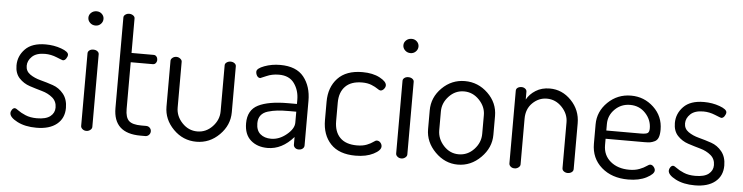

<svg xmlns="http://www.w3.org/2000/svg" viewBox="-44 -902 4305 1113"><g transform="rotate(5 2108.0 -345.5)"><path d="M33 -65C33 -48.3 48.2 -32.2 78.5 -16.5C108.8 -0.8 146 7 190 7C240.7 7 280.2 -4.5 308.5 -27.5C336.8 -50.5 351 -82 351 -122C351 -155.3 342.5 -182.5 325.5 -203.5C308.5 -224.5 287.8 -239.2 263.5 -247.5C239.2 -255.8 214.8 -263.2 190.5 -269.5C166.2 -275.8 145.5 -285 128.5 -297C111.5 -309 103 -325.3 103 -346C103 -366 111.3 -384 128 -400C144.7 -416 169.7 -424 203 -424C226.3 -424 249.3 -419.3 272 -410C294.7 -400.7 307 -396 309 -396C316.3 -396 322.7 -400 328 -408C333.3 -416 336 -423.3 336 -430C336 -442 321.8 -453.2 293.5 -463.5C265.2 -473.8 234.7 -479 202 -479C149.3 -479 109.8 -465.5 83.5 -438.5C57.2 -411.5 44 -379.7 44 -343C44 -312.3 52.5 -287.8 69.5 -269.5C86.5 -251.2 107.2 -238 131.5 -230C155.8 -222 180 -214.7 204 -208C228 -201.3 248.5 -190.8 265.5 -176.5C282.5 -162.2 291 -143 291 -119C291 -98.3 282.7 -81.3 266 -68C249.3 -54.7 223.3 -48 188 -48C162 -48 139.7 -52 121 -60C102.3 -68 88 -75.8 78 -83.5C68 -91.2 60.7 -95 56 -95C50 -95 44.7 -91.7 40 -85C35.3 -78.3 33 -71.7 33 -65Z M435 -655C435 -643.7 439.3 -633.8 448 -625.5C456.7 -617.2 467.3 -613 480 -613C492 -613 502.2 -617.2 510.5 -625.5C518.8 -633.8 523 -643.7 523 -655C523 -666.3 518.8 -676 510.5 -684C502.2 -692 492 -696 480 -696C467.3 -696 456.7 -692 448 -684C439.3 -676 435 -666.3 435 -655ZM448 -26C448 -19.3 451.2 -13.3 457.5 -8C463.8 -2.7 471.3 0 480 0C488.7 0 496.3 -2.7 503 -8C509.7 -13.3 513 -19.3 513 -26V-449C513 -455.7 509.8 -461.3 503.5 -466C497.2 -470.7 489.3 -473 480 -473C470.7 -473 463 -470.7 457 -466C451 -461.3 448 -455.7 448 -449Z M637 -147C637 -49 689.7 0 795 0H823C831.7 0 838.8 -3 844.5 -9C850.2 -15 853 -22 853 -30C853 -38 850.2 -44.8 844.5 -50.5C838.8 -56.2 831.7 -59 823 -59H795C760.3 -59 736.2 -65.5 722.5 -78.5C708.8 -91.5 702 -114.3 702 -147V-419H831C837.7 -419 843.2 -421.7 847.5 -427C851.8 -432.3 854 -438.7 854 -446C854 -453.3 851.8 -459.7 847.5 -465C843.2 -470.3 837.7 -473 831 -473H702V-674C702 -680.7 698.7 -686.3 692 -691C685.3 -695.7 677.7 -698 669 -698C661 -698 653.7 -695.7 647 -691C640.3 -686.3 637 -680.7 637 -674Z M931 -181C931 -131 949.7 -87.2 987 -49.5C1024.3 -11.8 1069 7 1121 7C1172.3 7 1216.8 -11.8 1254.5 -49.5C1292.2 -87.2 1311 -131 1311 -181V-449C1311 -455.7 1307.8 -461.3 1301.5 -466C1295.2 -470.7 1287.7 -473 1279 -473C1270.3 -473 1262.7 -470.7 1256 -466C1249.3 -461.3 1246 -455.7 1246 -449V-181C1246 -147.7 1233.7 -118 1209 -92C1184.3 -66 1155 -53 1121 -53C1087 -53 1057.7 -66 1033 -92C1008.3 -118 996 -147.7 996 -181V-448C996 -454 992.7 -459.7 986 -465C979.3 -470.3 972 -473 964 -473C954.7 -473 946.8 -470.3 940.5 -465C934.2 -459.7 931 -454 931 -448Z M1399 -125C1399 -81.7 1411.7 -48.8 1437 -26.5C1462.3 -4.2 1495 7 1535 7C1591 7 1641.3 -18.7 1686 -70V-26C1686 -18.7 1688.8 -12.5 1694.5 -7.5C1700.2 -2.5 1707.3 0 1716 0C1725.3 0 1733 -2.5 1739 -7.5C1745 -12.5 1748 -18.7 1748 -26V-286C1748 -342 1733.5 -388.2 1704.5 -424.5C1675.5 -460.8 1629.7 -479 1567 -479C1534.3 -479 1503.7 -473.7 1475 -463C1446.3 -452.3 1432 -440.7 1432 -428C1432 -419.3 1434.3 -411.3 1439 -404C1443.7 -396.7 1450 -393 1458 -393C1459.3 -393 1470.8 -397.8 1492.5 -407.5C1514.2 -417.2 1538.3 -422 1565 -422C1605 -422 1634.7 -408.5 1654 -381.5C1673.3 -354.5 1683 -322.7 1683 -286V-262H1632C1556 -262 1498.2 -252 1458.5 -232C1418.8 -212 1399 -176.3 1399 -125ZM1464 -131C1464 -149.7 1468.7 -165 1478 -177C1487.3 -189 1501 -197.7 1519 -203C1537 -208.3 1555.2 -212 1573.5 -214C1591.8 -216 1614.3 -217 1641 -217H1683V-153C1683 -129.7 1668.8 -106.3 1640.5 -83C1612.2 -59.7 1582.3 -48 1551 -48C1525 -48 1504 -54.8 1488 -68.5C1472 -82.2 1464 -103 1464 -131Z M1853 -183C1853 -125.7 1869.3 -79.7 1902 -45C1934.7 -10.3 1983 7 2047 7C2088.3 7 2123 -0.2 2151 -14.5C2179 -28.8 2193 -43.7 2193 -59C2193 -67 2190.2 -74.3 2184.5 -81C2178.8 -87.7 2171.7 -91 2163 -91C2158.3 -91 2151.8 -87.8 2143.5 -81.5C2135.2 -75.2 2123.2 -68.8 2107.5 -62.5C2091.8 -56.2 2072.7 -53 2050 -53C2006.7 -53 1973.8 -64.3 1951.5 -87C1929.2 -109.7 1918 -141.7 1918 -183V-290C1918 -330.7 1929.2 -362.3 1951.5 -385C1973.8 -407.7 2006.3 -419 2049 -419C2070.3 -419 2088.7 -415.8 2104 -409.5C2119.3 -403.2 2131.2 -397 2139.5 -391C2147.8 -385 2154 -382 2158 -382C2165.3 -382 2172 -385.5 2178 -392.5C2184 -399.5 2187 -406.7 2187 -414C2187 -428.7 2173.5 -443.2 2146.5 -457.5C2119.5 -471.8 2086 -479 2046 -479C1982.7 -479 1934.7 -461.5 1902 -426.5C1869.3 -391.5 1853 -346 1853 -290Z M2268 -655C2268 -643.7 2272.3 -633.8 2281 -625.5C2289.7 -617.2 2300.3 -613 2313 -613C2325 -613 2335.2 -617.2 2343.5 -625.5C2351.8 -633.8 2356 -643.7 2356 -655C2356 -666.3 2351.8 -676 2343.5 -684C2335.2 -692 2325 -696 2313 -696C2300.3 -696 2289.7 -692 2281 -684C2272.3 -676 2268 -666.3 2268 -655ZM2281 -26C2281 -19.3 2284.2 -13.3 2290.5 -8C2296.8 -2.7 2304.3 0 2313 0C2321.7 0 2329.3 -2.7 2336 -8C2342.7 -13.3 2346 -19.3 2346 -26V-449C2346 -455.7 2342.8 -461.3 2336.5 -466C2330.2 -470.7 2322.3 -473 2313 -473C2303.7 -473 2296 -470.7 2290 -466C2284 -461.3 2281 -455.7 2281 -449Z M2453 -183C2453 -133 2472 -88.8 2510 -50.5C2548 -12.2 2592 7 2642 7C2692.7 7 2737.2 -12.2 2775.5 -50.5C2813.8 -88.8 2833 -133 2833 -183V-292C2833 -343.3 2814 -387.3 2776 -424C2738 -460.7 2693.3 -479 2642 -479C2590.7 -479 2546.3 -460.5 2509 -423.5C2471.7 -386.5 2453 -342.7 2453 -292ZM2518 -183V-292C2518 -324.7 2530.2 -354 2554.5 -380C2578.8 -406 2608 -419 2642 -419C2676 -419 2705.5 -406 2730.5 -380C2755.5 -354 2768 -324.7 2768 -292V-183C2768 -149 2755.7 -118.8 2731 -92.5C2706.3 -66.2 2676.7 -53 2642 -53C2608 -53 2578.8 -66.2 2554.5 -92.5C2530.2 -118.8 2518 -149 2518 -183Z M2940 -26C2940 -19.3 2943 -13.3 2949 -8C2955 -2.7 2962.7 0 2972 0C2980.7 0 2988.3 -2.7 2995 -8C3001.7 -13.3 3005 -19.3 3005 -26V-292C3005 -330 3017 -360.7 3041 -384C3065 -407.3 3092.7 -419 3124 -419C3158 -419 3187.3 -406 3212 -380C3236.7 -354 3249 -324.7 3249 -292V-26C3249 -18 3252.3 -11.7 3259 -7C3265.7 -2.3 3273 0 3281 0C3289.7 0 3297.3 -2.3 3304 -7C3310.7 -11.7 3314 -18 3314 -26V-292C3314 -343.3 3296.3 -387.3 3261 -424C3225.7 -460.7 3184 -479 3136 -479C3104.7 -479 3077.3 -471.7 3054 -457C3030.7 -442.3 3013.3 -424.3 3002 -403V-449C3002 -455.7 2999 -461.3 2993 -466C2987 -470.7 2980 -473 2972 -473C2962.7 -473 2955 -470.8 2949 -466.5C2943 -462.2 2940 -456.3 2940 -449Z M3418 -183C3418 -126.3 3438 -80.5 3478 -45.5C3518 -10.5 3569.7 7 3633 7C3675.7 7 3711.3 -0.5 3740 -15.5C3768.7 -30.5 3783 -45 3783 -59C3783 -65.7 3780.2 -72.5 3774.5 -79.5C3768.8 -86.5 3762.3 -90 3755 -90C3749.7 -90 3742.5 -86.7 3733.5 -80C3724.5 -73.3 3711.5 -66.7 3694.5 -60C3677.5 -53.3 3657.7 -50 3635 -50C3590.3 -50 3553.8 -61.8 3525.5 -85.5C3497.2 -109.2 3483 -140.7 3483 -180V-217H3709C3723 -217 3734 -217.7 3742 -219C3750 -220.3 3758.8 -223.3 3768.5 -228C3778.2 -232.7 3785.2 -240.7 3789.5 -252C3793.8 -263.3 3796 -278.3 3796 -297C3796 -349 3777.5 -392.3 3740.5 -427C3703.5 -461.7 3659.7 -479 3609 -479C3556.3 -479 3511.3 -460.8 3474 -424.5C3436.7 -388.2 3418 -345 3418 -295ZM3483 -265V-303C3483 -336.3 3495.2 -365 3519.5 -389C3543.8 -413 3573.3 -425 3608 -425C3644 -425 3673.8 -412.3 3697.5 -387C3721.2 -361.7 3733 -332.3 3733 -299C3733 -285 3729.7 -275.8 3723 -271.5C3716.3 -267.2 3703 -265 3683 -265Z M3864 -65C3864 -48.3 3879.2 -32.2 3909.5 -16.5C3939.8 -0.8 3977 7 4021 7C4071.7 7 4111.2 -4.5 4139.5 -27.5C4167.8 -50.5 4182 -82 4182 -122C4182 -155.3 4173.5 -182.5 4156.5 -203.5C4139.5 -224.5 4118.8 -239.2 4094.5 -247.5C4070.2 -255.8 4045.8 -263.2 4021.5 -269.5C3997.2 -275.8 3976.5 -285 3959.5 -297C3942.5 -309 3934 -325.3 3934 -346C3934 -366 3942.3 -384 3959 -400C3975.7 -416 4000.7 -424 4034 -424C4057.3 -424 4080.3 -419.3 4103 -410C4125.7 -400.7 4138 -396 4140 -396C4147.3 -396 4153.7 -400 4159 -408C4164.3 -416 4167 -423.3 4167 -430C4167 -442 4152.8 -453.2 4124.5 -463.5C4096.2 -473.8 4065.7 -479 4033 -479C3980.3 -479 3940.8 -465.5 3914.5 -438.5C3888.2 -411.5 3875 -379.7 3875 -343C3875 -312.3 3883.5 -287.8 3900.5 -269.5C3917.5 -251.2 3938.2 -238 3962.5 -230C3986.8 -222 4011 -214.7 4035 -208C4059 -201.3 4079.5 -190.8 4096.5 -176.5C4113.5 -162.2 4122 -143 4122 -119C4122 -98.3 4113.7 -81.3 4097 -68C4080.3 -54.7 4054.3 -48 4019 -48C3993 -48 3970.7 -52 3952 -60C3933.3 -68 3919 -75.8 3909 -83.5C3899 -91.2 3891.7 -95 3887 -95C3881 -95 3875.7 -91.7 3871 -85C3866.3 -78.3 3864 -71.7 3864 -65Z"/></g></svg>

Font: Terminal Dosis
Style: Book
Weight: 400
Designer: EdgarTolentino, PabloImpallari, IginoMarini
Foundry: EdgarTolentino, PabloImpallari, IginoMarini
Version: Version 1.006